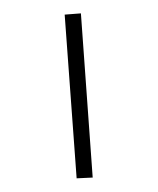

<svg xmlns="http://www.w3.org/2000/svg" viewBox="-136 -786 732 891"><g transform="rotate(20 230.0 -341.0)"><path d="M351.1 22 39.1 -672.9 107.9 -704.1 419.9 -6.8Z"/></g></svg>

Font: Wesal
Style: Regular
Weight: 400
Designer: Ahmed zaza
Foundry: Ahmed zaza
Version: Version 2.01